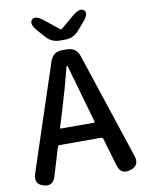

<svg xmlns="http://www.w3.org/2000/svg" viewBox="-101 -1015 824 1088"><g transform="rotate(-10 311.0 -471.0)"><path d="M59 -1Q6 -18 25 -75L227 -686Q244 -737 298 -737H324Q378 -737 395 -686L597 -76Q616 -18 560 -1Q504 17 487 -41L440 -201Q437 -210 427 -210H191Q181 -210 178 -201L130 -41Q113 16 59 -1ZM209 -306Q208 -301 213 -301H404Q409 -301 408 -306L314 -636Q311 -645 308.5 -645Q306 -645 304 -636Q279 -535 238 -400ZM294 -793Q248 -793 217 -827L177 -872Q139 -916 159 -937Q179 -959 225 -922L306 -857Q312 -852 318 -857L394 -921Q439 -958 460 -937Q480 -916 441 -872L402 -827Q371 -793 325 -793Z"/></g></svg>

Font: Resource Han Rounded KR Medium
Style: Regular
Weight: 500
Designer: Cyano Hao (round all glyphs); Ryoko NISHIZUKA 西塚涼子 (kana, bopomofo & ideographs); Paul D. Hunt (Latin, Greek & Cyrillic)
Foundry: Cyano Hao
Version: 0.990